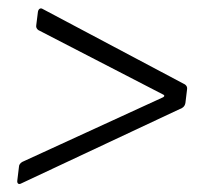

<svg xmlns="http://www.w3.org/2000/svg" viewBox="-20 -504 482 466"><path d="M32 -59 422 -242C427 -245 429 -249 430 -254L434 -287C435 -292 433 -296 429 -299L84 -482C78 -486 73 -482 72 -475L68 -443C67 -438 69 -434 73 -431L377 -274C380 -272 379 -270 376 -268L34 -111C29 -108 26 -104 26 -99L22 -66C21 -59 25 -55 32 -59Z"/></svg>

Font: Barlow Semi Condensed Light
Style: Italic
Weight: 300
Width: 4
Italic angle: -7°
Designer: Jeremy Tribby
Foundry: Tribby Type
Version: Version 1.422;hotconv 1.0.109;makeotfexe 2.5.65596